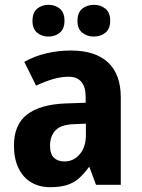

<svg xmlns="http://www.w3.org/2000/svg" viewBox="-20 -768 591 798"><path d="M275 -558Q376 -558 429 -508.5Q482 -459 482 -363V0H379L352 -73H349Q329 -45 307 -26Q285 -7 256.5 1.5Q228 10 189 10Q143 10 109 -10.5Q75 -31 56.5 -70Q38 -109 38 -163Q38 -250 92.5 -292Q147 -334 252 -338L336 -341V-366Q336 -407 318 -428Q300 -449 266 -449Q233 -449 199.5 -439Q166 -429 130 -412L81 -511Q124 -535 173 -546.5Q222 -558 275 -558ZM290 -252Q235 -251 211.5 -227Q188 -203 188 -163Q188 -128 204 -112.5Q220 -97 248 -97Q286 -97 311.5 -127Q337 -157 337 -207V-254ZM115 -681Q115 -716 134.5 -732Q154 -748 181 -748Q209 -748 228.5 -732Q248 -716 248 -682Q248 -648 228.5 -632Q209 -616 181 -616Q154 -616 134.5 -632Q115 -648 115 -681ZM302 -681Q302 -716 322 -732Q342 -748 370 -748Q398 -748 418 -732Q438 -716 438 -682Q438 -648 418 -632Q398 -616 370 -616Q342 -616 322 -632Q302 -648 302 -681Z"/></svg>

Font: Noto Sans Bengali SemiCondensed
Style: Bold
Weight: 700
Width: 4
Designer: Jelle Bosma - Monotype Design Team
Foundry: Monotype Imaging Inc.
Version: Version 2.003